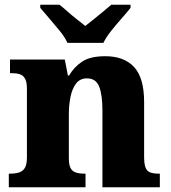

<svg xmlns="http://www.w3.org/2000/svg" viewBox="-20 -786 716 806"><path d="M17 0V-57H21Q44 -57 60 -62Q76 -67 84.5 -81.5Q93 -96 93 -125V-415Q93 -442 85 -456Q77 -470 62.5 -474.5Q48 -479 26 -479H22V-536H252L265 -469H270Q291 -505 325 -527.5Q359 -550 422 -550Q501 -550 543 -504.5Q585 -459 585 -358V-128Q585 -98 591 -82.5Q597 -67 611 -62Q625 -57 647 -57H651V0H410V-322Q410 -387 396.5 -422Q383 -457 345 -457Q316 -457 299.5 -435.5Q283 -414 276 -379.5Q269 -345 269 -305V-122Q269 -95 276 -81Q283 -67 298 -62Q313 -57 335 -57H339V0ZM263 -606Q253 -629 231.5 -655.5Q210 -682 187.5 -708Q165 -734 149 -753V-766H230Q243 -756 262 -739Q281 -722 302 -705.5Q323 -689 338 -677Q353 -689 374 -705.5Q395 -722 415 -739Q435 -756 447 -766H528V-753Q513 -734 490 -708Q467 -682 446 -655.5Q425 -629 414 -606Z"/></svg>

Font: Noto Serif Khmer ExtraBold
Style: Regular
Weight: 800
Version: Version 2.003